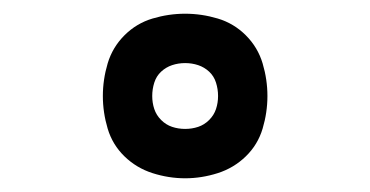

<svg xmlns="http://www.w3.org/2000/svg" viewBox="-20 -796 540 280"><path d="M250 -536Q226 -536 202.5 -543.5Q179 -551 161.5 -568Q144 -585 137 -608.5Q130 -632 130 -656Q130 -680 137 -703.5Q144 -727 161.5 -744.5Q179 -762 202.5 -769Q226 -776 250 -776Q274 -776 297.5 -769Q321 -762 338.5 -744.5Q356 -727 363 -703.5Q370 -680 370 -656Q370 -632 363 -608.5Q356 -585 338.5 -568Q321 -551 297.5 -543.5Q274 -536 250 -536ZM250 -608Q260 -608 269 -611Q278 -614 285 -621Q292 -628 295 -637Q298 -646 298 -656Q298 -666 295 -675.5Q292 -685 285 -691.5Q278 -698 269 -701Q260 -704 250 -704Q240 -704 231 -701Q222 -698 215 -691.5Q208 -685 205 -675.5Q202 -666 202 -656Q202 -646 205 -637Q208 -628 215 -621Q222 -614 231 -611Q240 -608 250 -608Z"/></svg>

Font: Iosevka SS04 Medium
Style: Regular
Weight: 500
Monospace: yes
Designer: Belleve Invis
Foundry: Belleve Invis
Version: Version 19.0.0; ttfautohint (v1.8.4)